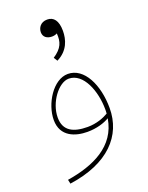

<svg xmlns="http://www.w3.org/2000/svg" viewBox="-158 -702 776 1010"><g transform="rotate(-20 230.5 -196.5)"><path d="M213 -401C278 -433 294 -491 294 -539C294 -596 272 -623 236 -623C198 -623 182 -595 182 -571C182 -544 203 -530 230 -530C240 -530 250 -532 259 -537C263 -489 252 -456 200 -422ZM56 230C277 199 386 81 386 -73C386 -203 331 -317 240 -317C157 -317 88 -204 88 -114C88 -20 168 5 234 5C286 5 330 -9 358 -26C334 123 200 183 51 207ZM112 -119C112 -203 179 -292 236 -292C318 -292 362 -176 362 -75C362 -67 362 -59 361 -51C336 -36 294 -19 244 -19C165 -19 112 -44 112 -119Z"/></g></svg>

Font: Noto Sans Arabic Thin
Style: Regular
Weight: 100
Designer: Monotype Design Team, Nadine Chahine, Nizar Qandah and Khaled Hosny
Foundry: Monotype Imaging Inc.
Version: Version 2.012